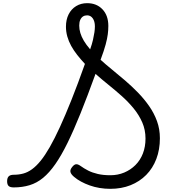

<svg xmlns="http://www.w3.org/2000/svg" viewBox="-20 -1175 1082 1214"><path d="M677 19Q643 19 610 13.5Q577 8 547.5 -2.5Q518 -13 493 -26.5Q468 -40 448 -57Q429 -73 425.5 -87.5Q422 -102 437 -120Q449 -135 460.5 -136.5Q472 -138 489 -126Q511 -110 537.5 -96.5Q564 -83 598.5 -75Q633 -67 678 -67Q725 -67 765.5 -84Q806 -101 836.5 -131.5Q867 -162 883.5 -204.5Q900 -247 900 -299Q900 -354 879.5 -401Q859 -448 825 -489.5Q791 -531 749.5 -568Q708 -605 665 -639.5Q622 -674 584 -708Q533 -567 489.5 -459Q446 -351 407 -271.5Q368 -192 330 -137.5Q292 -83 252.5 -50.5Q213 -18 167 -4Q121 10 67 10Q44 10 34.5 1Q25 -8 25 -29Q25 -50 35 -60Q45 -70 67 -70Q98 -70 126.5 -77.5Q155 -85 182.5 -105Q210 -125 237.5 -159Q265 -193 295 -245.5Q325 -298 359 -372Q393 -446 432.5 -545Q472 -644 517 -771Q490 -800 468 -828Q446 -856 430 -885Q414 -914 405.5 -944.5Q397 -975 397 -1006Q397 -1051 414 -1084.5Q431 -1118 461.5 -1136.5Q492 -1155 531 -1155Q591 -1155 628 -1116Q665 -1077 665 -1011Q665 -985 661.5 -958Q658 -931 648 -893.5Q638 -856 616 -797Q649 -767 689 -734.5Q729 -702 771 -666Q813 -630 852 -590Q891 -550 922.5 -505Q954 -460 972.5 -409.5Q991 -359 991 -301Q991 -229 968.5 -170Q946 -111 904.5 -69Q863 -27 805.5 -4Q748 19 677 19ZM550 -863Q562 -897 568 -923.5Q574 -950 577 -970.5Q580 -991 580 -1008Q580 -1040 566.5 -1059Q553 -1078 531 -1078Q516 -1078 505 -1071Q494 -1064 487.5 -1049.5Q481 -1035 481 -1013Q481 -990 488 -966.5Q495 -943 510 -917.5Q525 -892 550 -863Z"/></svg>

Font: Playwrite AR
Style: Regular
Weight: 400
Designer: Veronika Burian, José Scaglione
Foundry: TypeTogether
Version: Version 1.002